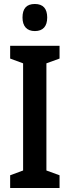

<svg xmlns="http://www.w3.org/2000/svg" viewBox="-20 -944 350 964"><path d="M155 -924C113 -924 93 -901 93 -856C93 -812 115 -788 155 -788C196 -788 217 -812 217 -856C217 -900 197 -924 155 -924ZM279 0V-64L213 -88V-626L279 -650V-714H31V-650L96 -626V-88L31 -64V0Z"/></svg>

Font: Noto Sans Lao Looped ExtraCondensed SemiBold
Style: Regular
Weight: 600
Width: 2
Designer: Mark Frömberg, Ben Mitchell
Foundry: The Fontpad Ltd
Version: Version 1.002